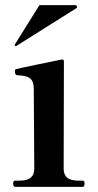

<svg xmlns="http://www.w3.org/2000/svg" viewBox="-20 -725 381 745"><path d="M44 -547C42 -546 42 -546 41 -546C39 -546 37 -548 37 -549L38 -553L133 -705H272C276 -705 279 -702 279 -698C279 -696 279 -695 276 -693ZM301 0C307 0 308 -6 308 -13C308 -19 307 -24 301 -24H289C259 -24 227 -28 227 -72L228 -487C228 -492 225 -495 219 -494C184 -487 53 -460 43 -457C38 -456 38 -453 38 -448C38 -443 38 -434 47 -433C88 -431 111 -425 111 -380L113 -72C113 -28 81 -24 50 -24H39C33 -24 31 -19 31 -13C31 -6 33 0 39 0Z"/></svg>

Font: Shippori Mincho OTF
Style: Bold
Weight: 800
Designer: FONTDASU
Foundry: FONTDASU / Google Inc. / but / Adobe
Version: Version 3.300;hotconv 1.0.109;makeotfexe 2.5.65596